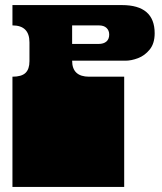

<svg xmlns="http://www.w3.org/2000/svg" viewBox="-20 -736 639 756"><path d="M29 -171V-172Q29 -185 29 -191Q29 -197 29 -209V-260Q29 -269 29 -273.5Q29 -278 29 -282.5Q29 -287 29 -296V-297Q29 -310 29 -316Q29 -322 29 -334V-434Q65 -434 80.5 -449Q96 -464 96 -495V-569Q96 -636 29 -636V-716H460Q589 -716 589 -605Q589 -565 569.5 -541Q550 -517 523.5 -507Q497 -497 474 -497H264Q264 -434 331 -434H469V0H29V-135Q29 -144 29 -148.5Q29 -153 29 -157.5Q29 -162 29 -171ZM410 -600Q410 -616 399.5 -626Q389 -636 369 -636H264V-563H368Q388 -563 399 -572.5Q410 -582 410 -600Z"/></svg>

Font: Danfo
Style: Regular
Weight: 400
Version: Version 1.000;Glyphs 3.2 (3236)